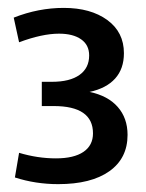

<svg xmlns="http://www.w3.org/2000/svg" viewBox="-20 -884 373 491"><path d="M123 -479Q168.9 -479 193.4 -495.6Q217.8 -512.2 217.8 -543Q217.8 -612.8 117.2 -612.8H86.9V-674.8H112.8Q158.7 -674.8 183.3 -692.4Q208 -710 208 -742.2Q208 -769 187.5 -783.4Q167 -797.9 130.9 -797.9Q87.9 -797.9 28.8 -775.9L15.1 -838.9Q78.1 -863.8 143.1 -863.8Q211.9 -863.8 254.4 -832.8Q296.9 -801.8 296.9 -748Q296.9 -708 274.4 -683.1Q252 -658.2 209 -648.9Q255.9 -639.2 281 -610.6Q306.2 -582 306.2 -539.1Q306.2 -479 259.5 -446Q212.9 -413.1 128.9 -413.1Q70.8 -413.1 18.1 -430.2L28.8 -493.2Q76.2 -479 123 -479Z"/></svg>

Font: Sarala
Style: Regular
Weight: 400
Designer: Andres Torresi
Foundry: Huerta Tipografica
Version: Version 1.004;PS 001.003;hotconv 1.0.70;makeotf.lib2.5.58329